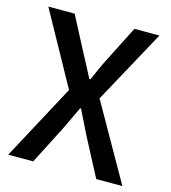

<svg xmlns="http://www.w3.org/2000/svg" viewBox="-115 -838 860 965"><g transform="rotate(15 315.5 -355.5)"><path d="M16 30H146L245 -163C264 -202 283 -242 305 -289H309C333 -241 353 -200 373 -160L475 34H611L386 -362L595 -745H465L372 -562C353 -525 338 -490 317 -443H311C287 -489 270 -523 250 -559L155 -741H18L227 -363Z"/></g></svg>

Font: GenEiGothic-pro-SemiBold
Style: Regular
Weight: 500
Designer: Ryoko NISHIZUKA (kana & ideographs); Paul D. Hunt (Latin, Greek & Cyrillic); Wenlong ZHANG (bopomofo); Sandoll Communica
Foundry: Adobe Systems Incorporated; o_tamon
Version: Version 1.000.140830